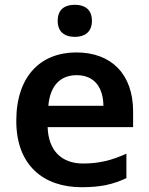

<svg xmlns="http://www.w3.org/2000/svg" viewBox="-20 -772 622 802"><path d="M293 -752C253 -752 221 -735 221 -685C221 -636 253 -618 293 -618C331 -618 364 -636 364 -685C364 -735 331 -752 293 -752ZM299 -553C149 -553 48 -453 48 -267C48 -82 161 10 321 10C401 10 453 -2 508 -28V-130C448 -103 396 -89 327 -89C235 -89 182 -145 179 -241H536V-307C536 -461 446 -553 299 -553ZM300 -458C376 -458 411 -405 412 -330H182C189 -415 233 -458 300 -458Z"/></svg>

Font: Noto Sans Thaana SemiBold
Style: Regular
Weight: 600
Designer: David Williams
Foundry: Google Inc.
Version: Version 3.001